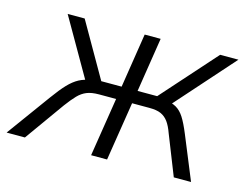

<svg xmlns="http://www.w3.org/2000/svg" viewBox="-103 -605 918 720"><g transform="rotate(15 356.5 -244.5)"><path d="M-28 0 95 -169Q121 -205 141 -226Q161 -247 181.5 -258Q202 -269 231 -273L212 -256L78 -489H144L265 -278H344L377 -489H439L406 -278H482L670 -489H741L534 -256L513 -273Q541 -269 558.5 -259Q576 -249 589.5 -228Q603 -207 619 -168L688 0H621L560 -154Q550 -182 538.5 -197.5Q527 -213 510.5 -220.5Q494 -228 465 -228H398L362 0H300L336 -228H270Q241 -228 222.5 -220.5Q204 -213 188.5 -197Q173 -181 153 -154L43 0Z"/></g></svg>

Font: Nunito Sans 10pt SemiCondensed Light
Style: Italic
Weight: 300
Width: 4
Italic angle: -9°
Designer: Vernon Adams
Foundry: Vernon Adams
Version: Version 3.101;gftools[0.9.27]